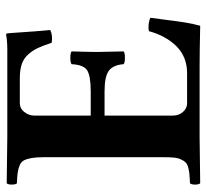

<svg xmlns="http://www.w3.org/2000/svg" viewBox="-44 -646 691 644"><g transform="rotate(-90 302.0 -323.5)"><path d="M317.9 -365.2Q370.1 -365.2 388.7 -377.2Q407.2 -389.2 409.2 -429.2Q413.6 -433.6 430.7 -433.6Q447.8 -433.6 452.1 -429.2Q450.2 -369.6 450.2 -342.8Q450.2 -325.2 452.1 -254.9Q447.8 -250.5 430.7 -250.5Q413.6 -250.5 409.2 -254.9Q406.7 -289.6 387.5 -304.2Q368.2 -318.8 317.9 -318.8H236.8V-89.8Q236.8 -69.8 249 -55.9Q261.2 -42 277.8 -42H378.9Q433.1 -42 468.5 -76.9Q503.9 -111.8 520 -169.9Q529.8 -172.4 543.5 -170.9Q557.1 -169.4 564.9 -165Q562.5 -150.4 558.1 -113.8Q553.7 -77.1 549.1 -48.8Q544.4 -20.5 538.1 2Q447.8 0 399.9 0H165Q58.6 1 9.8 2Q5.4 -2.4 5.4 -15.1Q5.4 -27.8 9.8 -32.2Q30.3 -33.2 40.8 -34.2Q51.3 -35.2 63 -38.3Q74.7 -41.5 79.8 -46.9Q85 -52.2 89.8 -62.5Q94.7 -72.8 95.9 -86.7Q97.2 -100.6 97.2 -122.1V-522Q97.2 -547.4 94.5 -563Q91.8 -578.6 86.9 -588.6Q82 -598.6 70.1 -603.5Q58.1 -608.4 45.9 -610.1Q33.7 -611.8 9.8 -612.8Q5.4 -617.2 5.4 -629.9Q5.4 -642.6 9.8 -647L164.1 -645H459Q484.9 -645 507.8 -648.9Q512.2 -648.9 512.2 -646Q513.2 -643.1 514.9 -615.7Q516.6 -588.4 519.3 -553.5Q522 -518.6 523.9 -501Q506.3 -492.2 481 -496.1Q471.7 -524.9 463.6 -542.2Q455.6 -559.6 442.1 -574.7Q428.7 -589.8 409.7 -596.4Q390.6 -603 362.8 -603H277.8Q260.7 -603 248.8 -587.9Q236.8 -572.8 236.8 -554.2V-365.2Z"/></g></svg>

Font: Linux Libertine G
Style: Bold
Weight: 700
Designer: Philipp H. Poll
Foundry: Philipp H. Poll
Version: Version 5.0.3